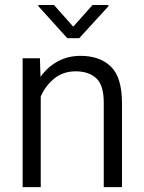

<svg xmlns="http://www.w3.org/2000/svg" viewBox="-20 -767 591 787"><path d="M290 -474.6Q237.8 -474.6 201.4 -444.3Q165 -414.1 147 -371.1V0H72.8V-528.3H143.6L146 -451.7Q173.8 -491.7 215.8 -514.9Q257.8 -538.1 310.5 -538.1Q389.2 -538.1 434.6 -493.9Q480 -449.7 480 -345.2V0H405.3V-345.7Q405.3 -417.5 374.8 -446Q344.2 -474.6 290 -474.6ZM201.2 -746.6 280.3 -657.7 359.4 -746.6H424.3V-741.2L304.7 -610.4H255.9L137.2 -741.7V-746.6Z"/></svg>

Font: Vazirmatn UI FD Light
Style: Regular
Weight: 300
Designer: Saber Rastikerdar
Foundry: Saber Rastikerdar
Version: Version 33.003